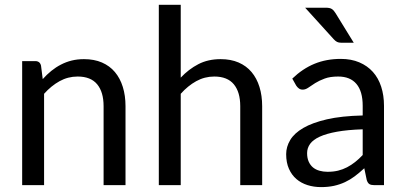

<svg xmlns="http://www.w3.org/2000/svg" viewBox="-20 -756 1653 784"><path d="M154.5 -433Q171 -451.5 189.5 -466.5Q208 -481.5 228.8 -492.2Q249.5 -503 272.8 -508.8Q296 -514.5 323 -514.5Q364.5 -514.5 396.2 -500.8Q428 -487 449.2 -461.8Q470.5 -436.5 481.5 -401Q492.5 -365.5 492.5 -322.5V0H403V-322.5Q403 -380 376.8 -411.8Q350.5 -443.5 297 -443.5Q257.5 -443.5 223.2 -424.5Q189 -405.5 160 -373V0H70.5V-506.5H124Q143 -506.5 147.5 -488Z M718 -439Q750.5 -473.5 790 -494Q829.5 -514.5 881 -514.5Q922.5 -514.5 954.2 -500.8Q986 -487 1007.2 -461.8Q1028.5 -436.5 1039.5 -401Q1050.5 -365.5 1050.5 -322.5V0H961V-322.5Q961 -380 934.8 -411.8Q908.5 -443.5 855 -443.5Q815.5 -443.5 781.2 -424.5Q747 -405.5 718 -373V0H628.5V-736.5H718Z M1461 -228Q1399.5 -226 1356.2 -218.2Q1313 -210.5 1285.8 -198Q1258.5 -185.5 1246.2 -168.5Q1234 -151.5 1234 -130.5Q1234 -110.5 1240.5 -96Q1247 -81.5 1258.2 -72.2Q1269.5 -63 1284.8 -58.8Q1300 -54.5 1317.5 -54.5Q1341 -54.5 1360.5 -59.2Q1380 -64 1397.2 -73Q1414.5 -82 1430.2 -94.5Q1446 -107 1461 -123ZM1173.5 -435Q1215.5 -475.5 1264 -495.5Q1312.5 -515.5 1371.5 -515.5Q1414 -515.5 1447 -501.5Q1480 -487.5 1502.5 -462.5Q1525 -437.5 1536.5 -402Q1548 -366.5 1548 -324V0H1508.5Q1495.5 0 1488.5 -4.2Q1481.5 -8.5 1477.5 -21L1467.5 -69Q1447.5 -50.5 1428.5 -36.2Q1409.5 -22 1388.5 -12.2Q1367.5 -2.5 1343.8 2.8Q1320 8 1291 8Q1261.5 8 1235.5 -0.2Q1209.5 -8.5 1190.2 -25Q1171 -41.5 1159.8 -66.8Q1148.5 -92 1148.5 -126.5Q1148.5 -156.5 1165 -184.2Q1181.5 -212 1218.5 -233.5Q1255.5 -255 1315 -268.8Q1374.5 -282.5 1461 -284.5V-324Q1461 -383 1435.5 -413.2Q1410 -443.5 1361 -443.5Q1328 -443.5 1305.8 -435.2Q1283.5 -427 1267.2 -416.8Q1251 -406.5 1239.2 -398.2Q1227.5 -390 1216 -390Q1207 -390 1200.5 -394.8Q1194 -399.5 1189.5 -406.5ZM1310.5 -724.5Q1327 -724.5 1335 -719.2Q1343 -714 1350 -702.5L1424.5 -581.5H1373.5Q1363 -581.5 1356.5 -584.8Q1350 -588 1343 -595.5L1226 -724.5Z"/></svg>

Font: TypoPRO Lato
Style: Regular
Weight: 400
Designer: Lukasz Dziedzic with Adam Twardoch and Botio Nikoltchev
Foundry: tyPoland Lukasz Dziedzic
Version: Version 2.010; 2014-09-01; http://www.latofonts.com/